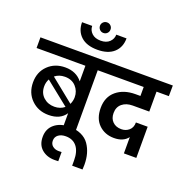

<svg xmlns="http://www.w3.org/2000/svg" viewBox="-246 -1304 1792 1829"><g transform="rotate(20 650.0 -389.5)"><path d="M474 0V-151Q421 -71 303 -71Q198 -71 128.5 -139Q59 -207 59 -314Q59 -419 127.5 -485.5Q196 -552 301 -552Q412 -552 474 -474V-632H-21V-740H709V-632H599V0ZM328 -467Q269 -467 227 -433L464 -242Q481 -278 481 -315Q481 -377 440 -422Q399 -467 328 -467ZM328 -164Q388 -164 430 -199L191 -390Q172 -355 172 -314Q172 -246 217 -205Q262 -164 328 -164Z M504 312Q426 312 374.5 268Q323 224 323 143Q323 61 380.5 13.5Q438 -34 530 -34Q599 -34 650.5 -10.5Q702 13 731 55Q760 97 774 147.5Q788 198 788 259Q788 276 786 306H681V252Q681 161 641.5 112Q602 63 529 63Q484 63 455 84.5Q426 106 426 144Q426 179 451 199Q476 219 512 219Q531 219 542 218V311Q529 312 504 312Z M528 -814Q419 -814 360.5 -867.5Q302 -921 302 -1011H405Q405 -968 437.5 -937Q470 -906 528 -906Q585 -906 617 -937Q649 -968 649 -1011H753Q753 -921 694.5 -867.5Q636 -814 528 -814ZM527 -984Q505 -984 489.5 -1000Q474 -1016 474 -1038Q474 -1060 489.5 -1075.5Q505 -1091 527 -1091Q550 -1091 565.5 -1075.5Q581 -1060 581 -1038Q581 -1015 565.5 -999.5Q550 -984 527 -984Z M668 -632V-740H1321L1320 -632H1195V-430H1028Q962 -430 921 -396Q880 -362 880 -301Q880 -246 913 -213.5Q946 -181 1001 -181Q1046 -181 1078.5 -209Q1111 -237 1111 -289H1230V27H1104V-138Q1058 -78 964 -78Q871 -78 809.5 -137.5Q748 -197 748 -305Q748 -417 822.5 -479Q897 -541 1015 -541H1065V-632Z"/></g></svg>

Font: SVN-Poppins SemiBold
Style: Regular
Weight: 600
Designer: Ninad Kale (Devanagari), Jonny Pinhorn (Latin)
Foundry: Indian Type Foundry
Version: Version 3.002 2017